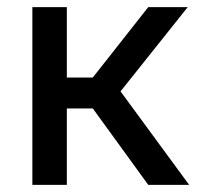

<svg xmlns="http://www.w3.org/2000/svg" viewBox="-20 -520 571 540"><path d="M168 -302H241L397 -500H508L319 -263L512 0H397L241 -215H168V0H71V-500H168Z"/></svg>

Font: NT Somic Medium
Style: Regular
Weight: 500
Designer: Ravid Balaliev — lead type designer, mastering
Michael Voronin — secret advisor, marketing
Ivan Kovalenko — best boy
Foundry: NT Type
Version: Version 0.7